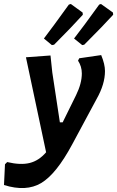

<svg xmlns="http://www.w3.org/2000/svg" viewBox="-90 -747 587 962"><path d="M281 -554Q325 -610 407 -724L416 -727L476 -684L477 -673Q430 -621 332 -523L322 -521ZM130 -554Q173 -610 255 -724L265 -727L324 -684L325 -673Q269 -611 181 -523L170 -521ZM163 -469 172 -384 210 -134H224L291 -270Q320 -329 320 -379Q320 -414 301 -443L307 -455L417 -471Q436 -425 436 -391Q436 -325 394 -251L272 -24Q192 125 116.5 170Q41 215 -70 180L-65 76L-54 65Q13 81 59 69.5Q105 58 141 16L40 -460Z"/></svg>

Font: Alegreya Sans
Style: Bold Italic
Weight: 700
Italic angle: -7°
Designer: Juan Pablo del Peral
Foundry: Huerta Tipografica
Version: Version 2.007